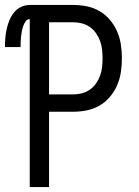

<svg xmlns="http://www.w3.org/2000/svg" viewBox="-40 -755 560 775"><path d="M80 0V-678Q69 -678 63 -668.5Q57 -659 53.5 -649Q50 -639 48 -628.5Q46 -618 45 -607.5Q44 -597 43.5 -586.5Q43 -576 43 -565H-20Q-20 -583 -18.5 -601.5Q-17 -620 -13 -638Q-9 -656 -2 -673Q5 -690 16.5 -704.5Q28 -719 45 -727Q62 -735 80 -735H256Q283 -735 310.5 -729.5Q338 -724 362 -710Q386 -696 404 -674.5Q422 -653 433 -627.5Q444 -602 448 -574.5Q452 -547 452 -520Q452 -492 448 -464.5Q444 -437 433 -411.5Q422 -386 404 -364.5Q386 -343 362 -329Q338 -315 310.5 -309.5Q283 -304 256 -304H158V0ZM158 -374H256Q274 -374 291 -378.5Q308 -383 322.5 -393Q337 -403 347.5 -418Q358 -433 364 -449.5Q370 -466 372 -484Q374 -502 374 -520Q374 -537 372 -555Q370 -573 364 -589.5Q358 -606 347.5 -621Q337 -636 322.5 -646Q308 -656 291 -660.5Q274 -665 256 -665H158Z"/></svg>

Font: Iosevka NFM
Style: Regular
Weight: 400
Monospace: yes
Designer: Belleve Invis
Foundry: Belleve Invis
Version: Version 29.0.4; ttfautohint (v1.8.4);Nerd Fonts 3.3.0